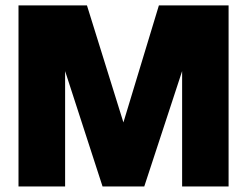

<svg xmlns="http://www.w3.org/2000/svg" viewBox="-20 -670 887 690"><path d="M498.5 0H348.5L214 -414.5V0H46.5V-650.5H292.5L423.5 -230L551 -650.5H801.5V0H634.5V-414.5Z"/></svg>

Font: Overused Grotesk ExtraBold
Style: Regular
Weight: 800
Version: Version 0.004